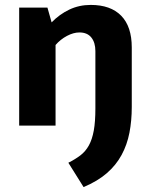

<svg xmlns="http://www.w3.org/2000/svg" viewBox="-20 -511 614 781"><path d="M58 -480H173L190 -420Q222 -453 262 -472Q302 -491 349 -491Q430 -491 473 -447Q516 -403 516 -318V-76Q516 -20 506.5 29Q497 78 474.5 119.5Q452 161 414.5 193.5Q377 226 320 250L258 151Q286 137 307 121Q328 105 341.5 80.5Q355 56 361.5 20Q368 -16 368 -70V-303Q368 -338 351.5 -358.5Q335 -379 303 -379Q279 -379 252.5 -365Q226 -351 206 -328V0H58Z"/></svg>

Font: Mukta Vaani ExtraBold
Style: Regular
Weight: 800
Designer: Noopur Datye, Girish Dalvi, Yashodeep Gholap, Pallavi Karambelkar
Foundry: Ek Type
Version: Version 2.538;PS 1.000;hotconv 16.6.51;makeotf.lib2.5.65220;